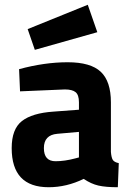

<svg xmlns="http://www.w3.org/2000/svg" viewBox="-20 -773 551 805"><path d="M445 -344V-136Q447 -112 453 -102.5Q459 -93 478 -89L474 12Q423 12 392.5 5Q362 -2 331 -23Q259 12 184 12Q29 12 29 -152Q29 -232 72 -265.5Q115 -299 204 -305L311 -313V-344Q311 -375 297 -386.5Q283 -398 252 -398L64 -390L60 -483Q167 -512 263.5 -512Q360 -512 402.5 -472Q445 -432 445 -344ZM220 -212Q164 -207 164 -152Q164 -97 213 -97Q251 -97 296 -109L311 -113V-220ZM96 -651 348 -753 388 -638 126 -564Z"/></svg>

Font: Titillium-CLs Web
Style: CLs-Bold
Weight: 700
Version: Version 1.002;PS 57.000;hotconv 1.0.70;makeotf.lib2.5.55311